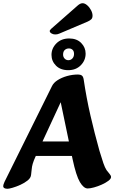

<svg xmlns="http://www.w3.org/2000/svg" viewBox="-35 -1159 729 1193"><path d="M12 14Q-15 14 -15 -3Q-15 -11 -7 -29L288 -624Q298 -645 323 -661Q348 -677 381.5 -686.5Q415 -696 450 -696Q464 -696 473 -690Q482 -684 485 -665Q502 -550 527 -441.5Q552 -333 583 -222Q597 -175 607 -146Q617 -117 627 -102Q638 -87 646.5 -77.5Q655 -68 655 -59Q655 -48 638.5 -35.5Q622 -23 597.5 -12Q573 -1 549 5.5Q525 12 510 12Q485 12 461.5 -27.5Q438 -67 416 -170L329 -587L377 -599L187 -189Q174 -161 168.5 -142Q163 -123 162 -107.5Q161 -92 158 -72Q156 -53 136.5 -37.5Q117 -22 91.5 -10.5Q66 1 43.5 7.5Q21 14 12 14ZM144 -190V-280H516V-190ZM389 -723Q341 -723 313 -751Q285 -779 285 -818Q285 -859 315.5 -889.5Q346 -920 395 -920Q442 -920 469.5 -892Q497 -864 497 -826Q497 -784 467 -753.5Q437 -723 389 -723ZM390 -785Q405 -785 415 -796Q425 -807 425 -824Q425 -841 416 -849.5Q407 -858 393 -858Q378 -858 367.5 -848.5Q357 -839 357 -820Q357 -805 366.5 -795Q376 -785 390 -785ZM283 -980Q274 -972 274 -966Q274 -958 284.5 -951.5Q295 -945 307 -945Q315 -945 320.5 -946Q326 -947 333 -950L510 -1025Q525 -1032 532.5 -1039.5Q540 -1047 540 -1062Q540 -1078 530.5 -1096Q521 -1114 506.5 -1126.5Q492 -1139 478 -1139Q464 -1139 448 -1125Z"/></svg>

Font: Alkatra
Style: Bold
Weight: 700
Designer: Suman Bhandary
Version: Version 1.100;gftools[0.9.22]